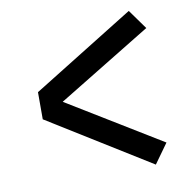

<svg xmlns="http://www.w3.org/2000/svg" viewBox="-72 -717 743 753"><g transform="rotate(-10 300.0 -340.0)"><path d="M489 -34 83 -286V-394L489 -646L545 -568L172 -340L545 -112Z"/></g></svg>

Font: Iosevka SS04 Semibold Extended
Style: Regular
Weight: 600
Width: 7
Monospace: yes
Designer: Belleve Invis
Foundry: Belleve Invis
Version: Version 19.0.0; ttfautohint (v1.8.4)